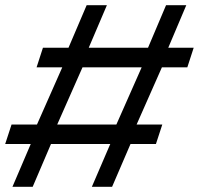

<svg xmlns="http://www.w3.org/2000/svg" viewBox="-24 -720 804 740"><path d="M698 -460.5H600L502.5 -240H601.5L577 -165H479L408 0H330L401 -165H172.5L102 0H24L94.5 -165H-4L20.5 -240H118.5L216 -460.5H117L141.5 -536H240L310 -700H388L318 -536H546.5L616 -700H694L624.5 -536H722.5ZM424.5 -240 522 -460.5H294L196.5 -240Z"/></svg>

Font: Urbanist
Style: Italic
Weight: 400
Italic angle: -8°
Designer: Corey Hu
Foundry: Corey Hu
Version: Version 1.330; ttfautohint (v1.8.4.7-5d5b)